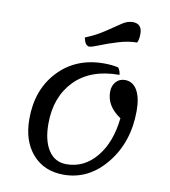

<svg xmlns="http://www.w3.org/2000/svg" viewBox="-93 -925 913 1029"><g transform="rotate(10 363.5 -410.0)"><path d="M339 -675Q316 -675 307 -719Q365 -742 413 -774.5Q461 -807 489.5 -826Q518 -845 546 -845Q597 -845 597 -790Q597 -758 588 -741Q541 -741 486.5 -724.5Q432 -708 392 -691.5Q352 -675 339 -675ZM322 25Q216 25 153 -46.5Q90 -118 90 -238Q90 -398 185.5 -499Q281 -600 433 -600Q478 -600 511 -592Q523 -577 525 -554Q368 -554 281.5 -465Q195 -376 195 -230Q195 -139 229.5 -86Q264 -33 327 -33Q424 -33 490 -113Q556 -193 570 -326Q491 -378 491 -456Q491 -489 510 -510.5Q529 -532 559 -532Q602 -532 625.5 -492Q649 -452 649 -380Q649 -210 554 -92.5Q459 25 322 25Z"/></g></svg>

Font: Lemonada Light
Style: Regular
Weight: 300
Designer: Mohamed Gaber (Arabic), Eduardo Tunni (Latin)
Foundry: Kief Type Foundry
Version: Version 4.004